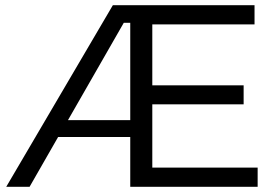

<svg xmlns="http://www.w3.org/2000/svg" viewBox="-20 -720 1070 740"><path d="M567 -74V-318H919V-391H567V-626H961V-700H415L4 0H94L204 -192H482V0H973V-74ZM242 -257 457 -632H482V-257Z"/></svg>

Font: Juman Normal
Style: Regular
Weight: 300
Designer: Bandar Raffah (Arabic) Julieta Ulanovsky (Latin)
Foundry: Caramella
Version: Version 5.022;PS 005.022;hotconv 1.0.88;makeotf.lib2.5.64775